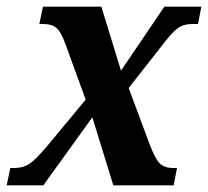

<svg xmlns="http://www.w3.org/2000/svg" viewBox="-39 -556 624 576"><path d="M-8 -52H3Q30 -52 48.5 -64Q67 -76 101 -116L218 -257L158 -422Q145 -459 131 -471.5Q117 -484 90 -484H79L90 -536H265L324 -344L454 -536H565L555 -484H537Q511 -484 493 -470.5Q475 -457 442 -413L347 -292L410 -123Q426 -80 440 -66Q454 -52 481 -52H492L482 0H301L238 -204L91 0H-19Z"/></svg>

Font: Noto Serif Narrow
Style: Bold Italic
Weight: 700
Width: 4
Italic angle: -12°
Designer: Monotype Design Team
Foundry: Monotype Imaging Inc.
Version: Version 1.001